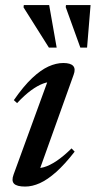

<svg xmlns="http://www.w3.org/2000/svg" viewBox="-20 -710 370 742"><path d="M32.5 -35.5 169.5 -411 186.5 -393Q168 -395 146.5 -387Q125 -379 100 -360.8Q75 -342.5 46 -311.5L33.5 -323Q71 -377 104.2 -408.2Q137.5 -439.5 167.2 -453Q197 -466.5 224.5 -466.5Q253 -466.5 263 -455Q273 -443.5 264.5 -421L127.5 -38.5L111 -61Q128.5 -58 150 -64Q171.5 -70 198.2 -87.8Q225 -105.5 256.5 -136.5L268.5 -124Q230.5 -75 197 -45.2Q163.5 -15.5 134 -2.2Q104.5 11 77.5 11Q45 11 34.2 -0.2Q23.5 -11.5 32.5 -35.5ZM199 -526H169L71 -681.5L72 -690.5H170ZM316.5 -526H290.5L234 -682.5L235 -690.5H330Z"/></svg>

Font: Newsreader 36pt Medium
Style: Italic
Weight: 500
Italic angle: -17°
Designer: Hugues Gentile
Foundry: Production Type
Version: Version 1.003